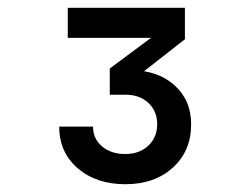

<svg xmlns="http://www.w3.org/2000/svg" viewBox="-20 -850 640 493"><path d="M301.8 -377Q226.9 -377 179.4 -418Q132 -459 132 -525H218.8Q218.8 -493.9 242 -474.2Q265.3 -454.5 301.5 -454.5Q337.7 -454.5 360.6 -475.8Q383.6 -497.2 383.6 -530.9Q383.6 -564.7 361 -585.8Q338.4 -606.8 302.3 -606.8H261.9V-674.1L367.6 -752.7H154V-830H454.8V-749.2L311.1 -636.8L315.3 -669.8Q384.7 -669.8 427.7 -631.4Q470.8 -593 470.8 -530.9Q470.8 -462.2 423.8 -419.6Q376.9 -377 301.8 -377Z"/></svg>

Font: Atlassian Mono
Style: Regular
Weight: 400
Monospace: yes
Designer: Philipp Nurullin, Konstantin Bulenkov
Foundry: Modifications by Atlassian Pty Ltd, manufactured by JetBrains
Version: Version 2.304